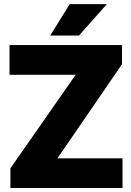

<svg xmlns="http://www.w3.org/2000/svg" viewBox="-20 -935 651 955"><path d="M589.4 0H72.8V-147.5H589.4ZM164.6 0H31.7V-97.7L459.5 -710.9H586.9V-615.7ZM528.3 -563H27.3V-710.9H528.3ZM326.7 -914.6H511.7L373 -758.3H230Z"/></svg>

Font: Heebo Black
Style: Regular
Weight: 900
Designer: Oded Ezer
Foundry: Ezer Type House
Version: Version 3.100